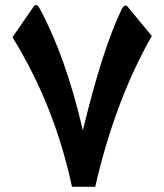

<svg xmlns="http://www.w3.org/2000/svg" viewBox="-20 -737 649 759"><path d="M485.8 -709C482.4 -713.4 479.5 -715.3 476.1 -715.3C470.7 -715.3 465.3 -710 460.4 -699.2C410.2 -595.2 359.4 -436 307.6 -221.7C262.2 -417 205.1 -577.6 136.7 -703.6C132.3 -712.9 127.4 -717.3 122.6 -717.3C119.1 -717.3 115.7 -714.8 112.3 -710L29.3 -589.8C140.1 -410.6 218.8 -213.4 264.6 1.5H356.4C408.7 -226.6 483.4 -425.3 580.1 -594.7Z"/></svg>

Font: Sahel
Style: Bold
Weight: 700
Foundry: Saber Rastikerdar (saber.rastikerdar@gmail.com)
Version: Version 3.4.0